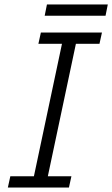

<svg xmlns="http://www.w3.org/2000/svg" viewBox="-20 -835 500 855"><path d="M15 0 26 -50H131L256 -640H151L162 -690H434L423 -640H318L193 -50H298L287 0ZM179 -765 189 -815H460L450 -765Z"/></svg>

Font: Radio Canada Light
Style: Italic
Weight: 300
Italic angle: -12°
Designer: Charles Daoud, Etienne Aubert Bonn, Alexandre Saumier Demers, Jacques Le Bailly
Foundry: Radio-Canada
Version: Version 2.104; ttfautohint (v1.8.4.7-5d5b);gftools[0.9.28.de